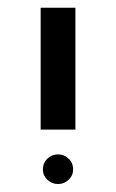

<svg xmlns="http://www.w3.org/2000/svg" viewBox="-20 -619 300 496"><path d="M174.8 -599.1V-284.2H85V-599.1ZM90.8 -181.2Q90.8 -198.2 102.5 -209.2Q114.3 -220.2 129.9 -220.2Q145.5 -220.2 157.2 -209.2Q168.9 -198.2 168.9 -181.2Q168.9 -165.5 157.2 -154.5Q145.5 -143.6 129.9 -143.6Q114.3 -143.6 102.5 -154.5Q90.8 -165.5 90.8 -181.2Z"/></svg>

Font: Arimo Nerd Font
Style: Regular
Weight: 400
Designer: Steve Matteson
Foundry: Monotype Imaging Inc.
Version: Version 1.33;Nerd Fonts 3.2.1